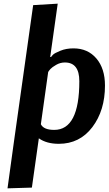

<svg xmlns="http://www.w3.org/2000/svg" viewBox="-20 -774 593 1048"><path d="M56 0 161 -746 295 -754 254 -463H259Q262 -468 270 -476Q278 -484 309.5 -497Q341 -510 381 -510Q459 -510 506 -455Q553 -400 553 -307Q553 -171 484 -80Q415 11 301 11Q234 11 192 -19L154 250L21 254ZM334 -433Q309 -433 286.5 -420Q264 -407 255.5 -397.5Q247 -388 243 -381L203 -96Q218 -65 276 -65Q413 -65 413 -331Q413 -433 334 -433Z"/></svg>

Font: Arsenal
Style: Bold Italic
Weight: 700
Italic angle: -9°
Designer: Andrij Shevchenko
Foundry: Stairsfor.com
Version: Version 1.000